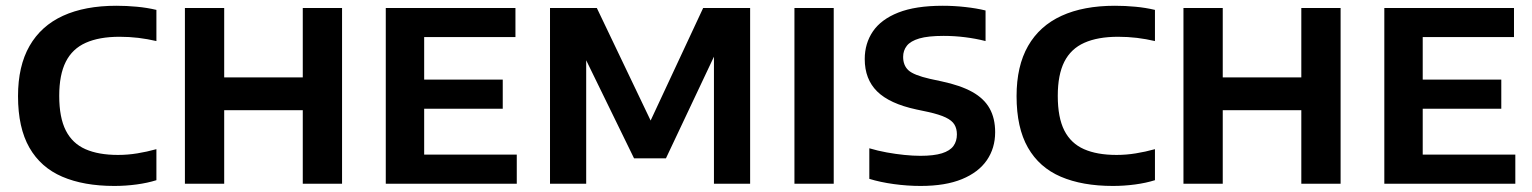

<svg xmlns="http://www.w3.org/2000/svg" viewBox="-20 -622 5186 650"><path d="M367 7.5Q263.5 7.5 190.8 -23.8Q118 -55 79.5 -122.2Q41 -189.5 41 -296.5Q41 -398.5 80 -466.5Q119 -534.5 193.2 -568.5Q267.5 -602.5 374 -602.5Q409 -602.5 443.5 -599.2Q478 -596 509.5 -588.5V-483Q479.5 -490 448.5 -493.8Q417.5 -497.5 384.5 -497.5Q316 -497.5 270.5 -477.2Q225 -457 202.8 -413Q180.5 -369 180.5 -297.5Q180.5 -224 202.8 -180.2Q225 -136.5 269.2 -117Q313.5 -97.5 379.5 -97.5Q412.5 -97.5 444.8 -102.8Q477 -108 509.5 -117V-12Q479.5 -2.5 442.2 2.5Q405 7.5 367 7.5Z M606 0V-595H739V-360H1005V-595H1138V0H1005V-249H739V0Z M1286 0V-595H1725V-496.5H1416V-98.5H1729.5V0ZM1365 -254V-352.5H1682V-254Z M1842 0V-595H2000.5L2191 -196.5H2174.5L2360.5 -595H2519.5V0H2397V-483H2422L2234.5 -86H2126.5L1933 -482.5H1964.5V0Z M2669.5 0V-595H2802.5V0Z M3097 7.5Q3051.5 7.5 3006 1.2Q2960.5 -5 2923 -16.5V-120Q2951.5 -111.5 2981.8 -106Q3012 -100.5 3041.5 -97.5Q3071 -94.5 3096 -94.5Q3141.5 -94.5 3168.8 -103Q3196 -111.5 3207.8 -127.8Q3219.5 -144 3219.5 -167Q3219.5 -186.5 3211.2 -200.2Q3203 -214 3181.8 -224.2Q3160.5 -234.5 3122 -243L3082 -251.5Q2991.5 -271 2949.5 -312.5Q2907.5 -354 2907.5 -422Q2907.5 -475 2935.2 -515.8Q2963 -556.5 3021.2 -579.5Q3079.5 -602.5 3171.5 -602.5Q3210 -602.5 3248 -598.2Q3286 -594 3316.5 -586.5V-483Q3283 -491.5 3247 -496Q3211 -500.5 3174.5 -500.5Q3122 -500.5 3092.2 -491.8Q3062.5 -483 3050 -467Q3037.5 -451 3037.5 -429.5Q3037.5 -400.5 3055.5 -384Q3073.5 -367.5 3128.5 -355L3168 -346.5Q3231.5 -333 3271.5 -310.8Q3311.5 -288.5 3330.2 -255Q3349 -221.5 3349 -174.5Q3349 -120.5 3320.8 -79.5Q3292.5 -38.5 3236.5 -15.5Q3180.5 7.5 3097 7.5Z M3747.5 7.5Q3644 7.5 3571.2 -23.8Q3498.5 -55 3460 -122.2Q3421.5 -189.5 3421.5 -296.5Q3421.5 -398.5 3460.5 -466.5Q3499.5 -534.5 3573.8 -568.5Q3648 -602.5 3754.5 -602.5Q3789.5 -602.5 3824 -599.2Q3858.5 -596 3890 -588.5V-483Q3860 -490 3829 -493.8Q3798 -497.5 3765 -497.5Q3696.5 -497.5 3651 -477.2Q3605.5 -457 3583.2 -413Q3561 -369 3561 -297.5Q3561 -224 3583.2 -180.2Q3605.5 -136.5 3649.8 -117Q3694 -97.5 3760 -97.5Q3793 -97.5 3825.2 -102.8Q3857.5 -108 3890 -117V-12Q3860 -2.5 3822.8 2.5Q3785.5 7.5 3747.5 7.5Z M3986.5 0V-595H4119.5V-360H4385.5V-595H4518.5V0H4385.5V-249H4119.5V0Z M4666.5 0V-595H5105.5V-496.5H4796.5V-98.5H5110V0ZM4745.5 -254V-352.5H5062.5V-254Z"/></svg>

Font: Encode Sans SC SemiBold
Style: Regular
Weight: 600
Version: Version 3.002